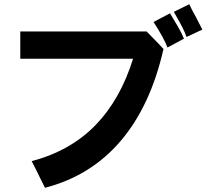

<svg xmlns="http://www.w3.org/2000/svg" viewBox="-20 -788 1002 909"><path d="M817 -707 803 -732Q860 -760 876 -768Q890 -738 904 -714Q930 -664 938 -648L863 -613Q856 -634 843.5 -658.5Q831 -683 817 -707ZM707 -684Q759 -712 785 -725L801 -698Q805 -691 822.5 -661.5Q840 -632 851 -605L773 -563Q756 -608 707 -684ZM729 -583 754 -556Q693 -287 551.5 -121Q410 45 193 101L172 59Q165 45 152.5 19Q140 -7 130 -25Q314 -74 432 -195.5Q550 -317 610 -510H76V-639H674Z"/></svg>

Font: Gmarket Sans TTF Bold
Style: Regular
Weight: 700
Designer: Creative Director : Sungho Lee; Art Director : Kiwoong Choi; Project Manager : Sori Yang, Jongwook Yoon; Font Designer :
Foundry: Sandoll Inc.
Version: Version 1.000;hotconv 1.0.109;makeotfexe 2.5.65596